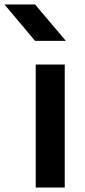

<svg xmlns="http://www.w3.org/2000/svg" viewBox="-89 -850 382 860"><path d="M-69 -830H68L206 -667H68ZM71 -561H201V-10H71Z"/></svg>

Font: 카카오 큰글씨 ExtraBold
Style: Regular
Weight: 800
Designer: Park Young-rak; Lee Sang-min; Kim Jung-jin; Min Bon; Park Min-gyu;
Foundry: Kakao Corporation
Version: Version 2.003